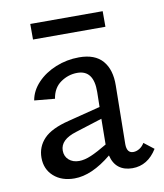

<svg xmlns="http://www.w3.org/2000/svg" viewBox="-70 -629 590 692"><g transform="rotate(-10 225.0 -283.0)"><path d="M450 -50Q416 5 360 5Q330 5 310.5 -10Q291 -25 284 -55Q211 5 148 5Q101 5 72 -21Q43 -47 43 -89Q43 -129 70.5 -158Q98 -187 163 -203L281 -233L282 -288Q283 -368 223 -368Q190 -368 162 -348.5Q134 -329 128 -290L53 -297Q59 -332 86 -360.5Q113 -389 153.5 -405.5Q194 -422 239 -422Q297 -422 325 -389.5Q353 -357 352 -299L349 -85Q349 -52 373 -52Q384 -52 395 -58.5Q406 -65 414 -78ZM175 -54Q195 -54 219.5 -64.5Q244 -75 279 -96V-99L280 -190L182 -159Q123 -141 123 -101Q123 -80 137.5 -67Q152 -54 175 -54ZM87 -571H352V-514H87Z"/></g></svg>

Font: Ysabeau Medium
Style: Regular
Weight: 500
Designer: Christian Thalmann (Catharsis Fonts)
Version: Version 0.003